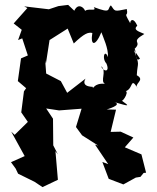

<svg xmlns="http://www.w3.org/2000/svg" viewBox="-20 -736 641 786"><path d="M553 -496C533 -478 538 -529 531 -536C565 -568 510 -561 571 -597C549 -607 523 -613 542 -631C526 -666 513 -654 513 -641C481 -697 507 -660 499 -699C445 -688 452 -689 434 -714C417 -700 440 -678 364 -707C379 -684 335 -709 323 -685C345 -681 297 -751 278 -674L301 -676L259 -716L219 -711L180 -698L79 -710L92 -703L36 -640L69 -614L54 -572L71 -579L94 -509L66 -497L53 -404L87 -375L78 -362L67 -276L94 -237L40 -184L26 -197L81 -97L25 -72L44 -46L54 -25L121 8L154 30L217 0C213 -39 211 -78 207 -117L217 -104L198 -141L197 -250L169 -292L222 -284L314 -291L291 -216L316 -182L382 -140L369 -144L423 -64L399 -73L425 -4L485 19L536 -9L555 -12L568 -28L578 -29L559 -104L491 -133L526 -173L474 -197L433 -196L455 -287L417 -288C417 -288 484 -307 448 -318C510 -300 514 -299 477 -325C482 -314 519 -376 483 -361C530 -361 510 -430 544 -374C524 -393 578 -407 540 -428C543 -486 554 -462 528 -532ZM412 -484C436 -436 402 -442 394 -465C419 -446 388 -402 410 -393C361 -397 363 -367 359 -380C371 -382 308 -375 330 -414L255 -356L229 -404L169 -435L165 -489L168 -476L185 -586L175 -567L257 -619L282 -558C325 -599 341 -605 358 -601C349 -549 370 -543 395 -604C403 -581 424 -539 422 -502C406 -546 390 -475 434 -466Z"/></svg>

Font: Asimov Aggro
Style: Condensed
Weight: 500
Designer: Google
Version: Version 2.000980; 2014